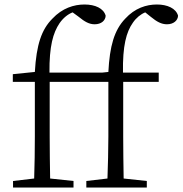

<svg xmlns="http://www.w3.org/2000/svg" viewBox="-20 -834 812 854"><path d="M434 -511H200C199 -629 216 -688 245 -731C261 -754 282 -771 303 -779L329 -760C357 -737 377 -726 401 -726C431 -726 449 -743 450 -764C441 -797 403 -814 356 -814C309 -814 257 -798 213 -751C165 -703 142 -636 135 -514L37 -504V-470H135V-227C135 -164 134 -102 132 -40L38 -29V0H307V-29L203 -40C202 -103 201 -164 201 -227V-470H462V-227C462 -164 460 -102 458 -40L364 -29V0H633V-29L530 -40C529 -103 528 -164 528 -227V-470H686V-511H527C525 -631 542 -692 571 -733C586 -755 606 -771 626 -779L651 -759C678 -737 698 -726 723 -726C752 -726 771 -743 772 -764C763 -797 724 -814 678 -814C631 -814 580 -798 537 -751C488 -700 468 -629 462 -514Z"/></svg>

Font: Noto Serif CJK JP Light
Style: Regular
Weight: 300
Designer: Ryoko NISHIZUKA 西塚涼子 (kana & ideographs); Frank Grießhammer (Latin, Greek & Cyrillic); Wenlong ZHANG 张文龙 (bopomofo); San
Foundry: Adobe Systems Incorporated
Version: Version 1.001;PS 1.001;hotconv 16.6.54;makeotf.lib2.5.65590